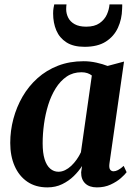

<svg xmlns="http://www.w3.org/2000/svg" viewBox="-20 -822 604 853"><path d="M466.5 -97.5Q463.5 -77 469 -69Q474.5 -61 484.5 -61Q493.5 -61 504.2 -66.5Q515 -72 529.5 -85L542.5 -57Q535 -46.5 516.8 -30.5Q498.5 -14.5 471.5 -2Q444.5 10.5 410.5 10.5Q376.5 10.5 358.2 -7.5Q340 -25.5 340.5 -56.5L344.5 -84.5Q330 -61.5 307.8 -39.8Q285.5 -18 256.2 -3.8Q227 10.5 190.5 10.5Q138 10.5 101.2 -14.8Q64.5 -40 45 -84.5Q25.5 -129 25.5 -187Q25.5 -241.5 39.5 -294Q53.5 -346.5 80.2 -392.8Q107 -439 146.5 -474.5Q186 -510 237.5 -530Q289 -550 351.5 -550Q379.5 -550 408 -543.8Q436.5 -537.5 458 -529L531 -548.5ZM388 -486.5Q380 -493 368.5 -497Q357 -501 342 -501Q304.5 -501 276.2 -481.8Q248 -462.5 227.5 -429.8Q207 -397 194.2 -356Q181.5 -315 175.5 -271Q169.5 -227 169.5 -185.5Q169.5 -142.5 178.2 -114.5Q187 -86.5 203 -72.8Q219 -59 239.5 -59Q254.5 -59 269 -66Q283.5 -73 296.5 -85.2Q309.5 -97.5 320.5 -113Q331.5 -128.5 339.5 -145.5ZM355.5 -614Q306 -614 275.2 -633.8Q244.5 -653.5 230.2 -687Q216 -720.5 216 -762Q216 -776 217.8 -786Q219.5 -796 221 -802.5H275.5Q275 -798.5 274.5 -793.5Q274 -788.5 274 -781.5Q274 -761.5 283 -743.5Q292 -725.5 311.8 -714.5Q331.5 -703.5 363 -703.5Q400 -703.5 422.2 -719Q444.5 -734.5 454.8 -757.5Q465 -780.5 466.5 -802.5H523Q523 -798.5 523 -793.8Q523 -789 522.5 -782Q521.5 -737 504 -698.8Q486.5 -660.5 450.2 -637.2Q414 -614 355.5 -614Z"/></svg>

Font: Merriweather 60pt
Style: Bold Italic
Weight: 700
Italic angle: -7.8°
Version: Version 2.101